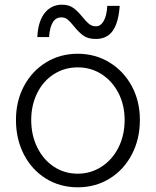

<svg xmlns="http://www.w3.org/2000/svg" viewBox="-20 -788 665 818"><path d="M48 -277Q48 -357 82 -421Q116 -485 176 -522Q236 -559 311 -559Q386 -559 446.5 -522Q507 -485 541.5 -421Q576 -357 576 -277Q576 -196 542 -130.5Q508 -65 447.5 -27.5Q387 10 311 10Q236 10 176 -27Q116 -64 82 -129.5Q48 -195 48 -277ZM511 -277Q511 -340 485 -391Q459 -442 413.5 -471.5Q368 -501 311 -501Q255 -501 209.5 -472Q164 -443 138.5 -391.5Q113 -340 113 -277Q113 -212 139 -159.5Q165 -107 210 -77.5Q255 -48 311 -48Q367 -48 413 -78Q459 -108 485 -160Q511 -212 511 -277ZM295 -676Q279 -696 268 -705Q257 -714 241 -714Q195 -714 189 -630H139Q142 -696 170 -732Q198 -768 244 -768Q273 -768 292 -754.5Q311 -741 331 -716Q347 -696 359.5 -686Q372 -676 389 -676Q409 -676 422 -699Q435 -722 437 -763H490Q485 -692 460.5 -657Q436 -622 388 -622Q355 -622 335.5 -636Q316 -650 295 -676Z"/></svg>

Font: Open Sauce Sans Light
Style: Regular
Weight: 300
Designer: Alfredo Marco Pradil
Foundry: Creative Sauce Fz LLC
Version: Version 1.477